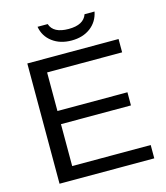

<svg xmlns="http://www.w3.org/2000/svg" viewBox="-126 -965 918 1061"><g transform="rotate(-15 333.5 -434.5)"><path d="M624 0H82V-688H604V-611.8H174.8V-391.1H575.2V-315.9H174.8V-76.2H624ZM189 -869.1H247.1Q265.1 -813 353 -813Q438.5 -813 458 -869.1H515.1Q503.9 -812.5 460.4 -779.8Q417 -747.1 352.1 -747.1Q287.1 -747.1 242.7 -780.5Q198.2 -814 189 -869.1Z"/></g></svg>

Font: Libra Sans Modern
Style: Regular
Weight: 400
Foundry: Stefan Peev, Context Ltd
Version: Version 1.000